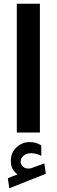

<svg xmlns="http://www.w3.org/2000/svg" viewBox="-20 -702 299 1016"><path d="M72.3 221 21.3 240.7 29.1 294.1 222.4 217.8 214.6 162.8 145.2 187.9Q144 188.4 143.2 188.7Q142.3 189 141.3 189Q115.3 192.6 102.5 180.7Q89.8 168.8 89.3 155.3Q89.3 132.5 106.1 120.6Q123 108.8 142.6 108.8Q156.8 108.8 170.2 111.9Q183.5 115 198.7 122.8L198.2 66.9Q183.8 58.6 169.8 54.2Q155.7 49.9 135.8 49.9Q97.4 49.9 67.3 77.8Q37.3 105.6 37.3 148.9Q37.3 175.4 46.5 191.5Q55.7 207.6 72.3 221ZM191.1 -682.3H68.9V-0.5H191.1Z"/></svg>

Font: Vazirmatn NL
Style: Regular
Weight: 400
Designer: Saber Rastikerdar
Foundry: Saber Rastikerdar
Version: Version 33.003